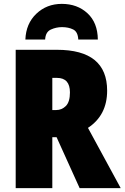

<svg xmlns="http://www.w3.org/2000/svg" viewBox="-20 -971 643 991"><path d="M274 -569Q341 -569 341 -494Q341 -445 320 -424Q299 -403 270 -403H250V-569ZM274 -714H61V0H250V-263H272L391 0H603L434 -311Q533 -376 533 -503Q533 -714 274 -714ZM299 -951Q221 -951 167.5 -900Q114 -849 111 -767H213Q215 -806 242.5 -818.5Q270 -831 300 -831Q333 -831 357.5 -819Q382 -807 384 -767H485Q484 -854 431.5 -902.5Q379 -951 299 -951Z"/></svg>

Font: Noto Sans Display SemiCondensed Black
Style: Regular
Weight: 900
Width: 4
Designer: Monotype Design Team
Foundry: Monotype Imaging Inc.
Version: Version 1.900